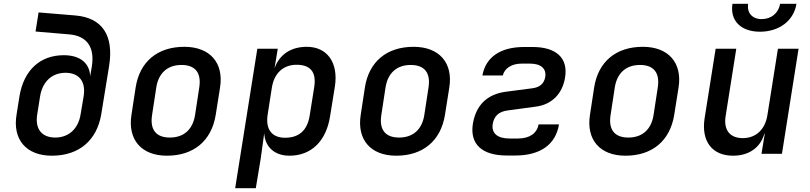

<svg xmlns="http://www.w3.org/2000/svg" viewBox="-20 -805 4240 1005"><path d="M254 10C394 9 487 -70 510 -207L551 -459C577 -620 515 -712 375 -724L182 -740L166 -640L343 -625C436 -617 476 -557 461 -459L452 -406C449 -476 398 -516 314 -516C190 -516 105 -438 82 -302L67 -207C44 -74 118 11 254 10ZM269 -85C198 -85 162 -131 175 -207L190 -302C203 -378 252 -424 323 -424C394 -424 430 -378 418 -302L402 -207C390 -131 340 -85 269 -85Z M854 10C994 10 1087 -68 1109 -203L1132 -348C1152 -476 1079 -560 945 -560C804 -560 711 -482 690 -347L668 -203C648 -74 720 10 854 10ZM869 -85C797 -85 764 -126 776 -203L798 -347C810 -424 858 -465 930 -465C1002 -465 1035 -424 1023 -347L1001 -203C989 -126 941 -85 869 -85Z M1211 180H1319L1345 23L1363 -108C1367 -36 1417 10 1495 10C1609 10 1688 -66 1708 -198L1733 -353C1752 -477 1693 -560 1586 -560C1503 -560 1443 -520 1417 -448L1434 -550H1327ZM1472 -84C1403 -84 1369 -128 1381 -205L1403 -346C1415 -422 1463 -466 1532 -466C1602 -466 1637 -431 1625 -351L1601 -200C1588 -119 1542 -84 1472 -84Z M2054 10C2194 10 2287 -68 2309 -203L2332 -348C2352 -476 2279 -560 2145 -560C2004 -560 1911 -482 1890 -347L1868 -203C1848 -74 1920 10 2054 10ZM2069 -85C1997 -85 1964 -126 1976 -203L1998 -347C2010 -424 2058 -465 2130 -465C2202 -465 2235 -424 2223 -347L2201 -203C2189 -126 2141 -85 2069 -85Z M2677 9C2809 9 2889 -49 2906 -154H2799C2791 -107 2752 -80 2691 -80H2647C2583 -80 2552 -108 2559 -155C2566 -199 2592 -221 2638 -227L2786 -247C2869 -258 2925 -315 2938 -401C2954 -501 2892 -559 2768 -559H2724C2600 -559 2523 -507 2505 -410H2612C2620 -446 2657 -472 2710 -472H2755C2812 -472 2841 -445 2834 -402C2828 -367 2805 -348 2767 -343L2629 -325C2529 -312 2471 -254 2455 -156C2439 -51 2502 9 2633 9Z M3254 10C3394 10 3487 -68 3509 -203L3532 -348C3552 -476 3479 -560 3345 -560C3204 -560 3111 -482 3090 -347L3068 -203C3048 -74 3120 10 3254 10ZM3269 -85C3197 -85 3164 -126 3176 -203L3198 -347C3210 -424 3258 -465 3330 -465C3402 -465 3435 -424 3423 -347L3401 -203C3389 -126 3341 -85 3269 -85Z M3958 -639C4059 -639 4135 -697 4149 -785H4063C4056 -737 4017 -705 3967 -705C3918 -705 3889 -737 3896 -785H3814C3800 -697 3858 -639 3958 -639ZM3817 10C3900 10 3960 -32 3981 -105H3983L3966 0H4073L4160 -550H4052L3997 -203C3985 -126 3936 -82 3868 -82C3801 -82 3767 -124 3778 -196L3834 -550H3726L3668 -185C3650 -65 3708 10 3817 10Z"/></svg>

Font: JetBrains Mono SemiBold
Style: Italic
Weight: 472
Italic angle: -9°
Monospace: yes
Designer: Philipp Nurullin, Konstantin Bulenkov
Foundry: JetBrains
Version: Version 2.305